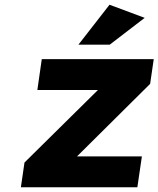

<svg xmlns="http://www.w3.org/2000/svg" viewBox="-20 -788 667 808"><path d="M67.9 0 83 -104 392.1 -409.2H137.2L155.8 -539.1H627L611.8 -435.1L304.2 -129.9H577.1L558.1 0ZM310.1 -600.1 440.9 -768.1 588.9 -712.9 441.9 -600.1Z"/></svg>

Font: Trueno
Style: Bold Italic
Weight: 700
Designer: Julieta Ulanovsky
Foundry: Julieta Ulanovsky
Version: Version 3.001b | FøM Fix